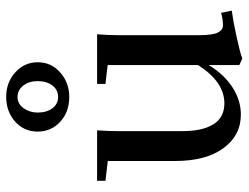

<svg xmlns="http://www.w3.org/2000/svg" viewBox="-108 -648 773 596"><g transform="rotate(-90 278.0 -350.5)"><path d="M274.4 -521.5Q228 -521.5 197.5 -549.6Q167 -577.6 167 -619.6Q167 -662.1 198.2 -689.7Q229.5 -717.3 274.4 -717.3Q320.3 -717.3 351.3 -688.7Q382.3 -660.2 382.3 -619.6Q382.3 -577.6 350.6 -549.6Q318.8 -521.5 274.4 -521.5ZM274.4 -556.2Q296.9 -556.2 310.3 -574Q323.7 -591.8 323.7 -619.6Q323.7 -647 309.6 -664.6Q295.4 -682.1 274.4 -682.1Q253.4 -682.1 239.7 -663.3Q226.1 -644.5 226.1 -619.6Q226.1 -591.3 239.5 -573.7Q252.9 -556.2 274.4 -556.2ZM219.7 11.2Q155.3 11.2 115.5 -43Q75.7 -97.2 75.7 -193.4V-401.9L14.2 -409.2V-435.1H170.9Q168.5 -400.9 168.5 -370.1V-169.4Q168.5 -107.9 189.7 -74Q210.9 -40 254.9 -40Q321.3 -40 373.5 -121.6V-402.3L314.9 -409.2V-435.1H469.2Q466.3 -402.3 466.3 -370.1V-119.6Q466.3 -76.2 474.4 -60.3Q482.4 -44.4 496.6 -44.4Q516.6 -44.4 535.6 -50.3L542.5 -17.1Q512.7 -13.2 461.9 -2.2Q411.1 8.8 393.6 15.6L373.5 6.3V-88.4Q344.7 -41 304.4 -14.9Q264.2 11.2 219.7 11.2Z"/></g></svg>

Font: Elstob Medium
Style: Regular
Weight: 500
Designer: Peter S. Baker
Version: Version 1.015